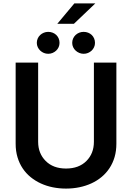

<svg xmlns="http://www.w3.org/2000/svg" viewBox="-20 -1094 774 1125"><path d="M203.5 -727.3V-263.1Q203.5 -195 247.9 -150.6Q291.9 -106.5 366.8 -106.5Q442.1 -106.5 486.2 -150.6Q530.2 -194.6 530.2 -263.1V-727.3H661.9V-252.1Q661.9 -209.9 651.5 -174Q641 -138.1 621.6 -108.8Q602.3 -79.5 575.5 -57.2Q548.7 -34.8 515.8 -19.7Q483 -4.6 445.3 3.2Q407.7 11 366.8 11Q327.4 11 290.1 3.6Q252.8 -3.9 220 -18.8Q187.1 -33.7 160 -55.8Q132.8 -77.8 113.1 -107.1Q93.4 -136.4 82.6 -172.6Q71.7 -208.8 71.7 -252.1V-727.3ZM470.2 -907.3Q484 -907.3 496.3 -902.5Q508.5 -897.7 517.4 -889.2Q526.3 -880.7 531.4 -868.8Q536.6 -856.9 536.6 -842.7Q536.6 -829.2 531.2 -817.5Q525.9 -805.8 516.7 -797.2Q507.5 -788.7 495.6 -783.7Q483.7 -778.8 470.2 -778.8Q457 -778.8 445 -783.7Q432.9 -788.7 423.5 -797.2Q414.1 -805.8 408.6 -817.5Q403.1 -829.2 403.1 -842.7Q403.1 -856.5 408.4 -868.4Q413.7 -880.3 422.9 -889Q432.2 -897.7 444.2 -902.5Q456.3 -907.3 470.2 -907.3ZM262.4 -907.3Q276.3 -907.3 288.5 -902.5Q300.8 -897.7 309.7 -889.2Q318.5 -880.7 323.7 -868.8Q328.8 -856.9 328.8 -842.7Q328.8 -829.2 323.5 -817.5Q318.2 -805.8 308.9 -797.2Q299.7 -788.7 287.8 -783.7Q275.9 -778.8 262.4 -778.8Q249.3 -778.8 237.2 -783.7Q225.1 -788.7 215.9 -797.4Q206.7 -806.1 201.2 -817.8Q195.7 -829.5 195.7 -842.7Q195.7 -856.5 201 -868.4Q206.3 -880.3 215.4 -888.8Q224.4 -897.4 236.7 -902.3Q248.9 -907.3 262.4 -907.3ZM415.8 -1074.2H538.7L413 -954.5H315.7Z"/></svg>

Font: Inter P Semi Bold
Style: Regular
Weight: 600
Designer: Rasmus Andersson
Foundry: rsms
Version: Version 3.018;git-588b23468